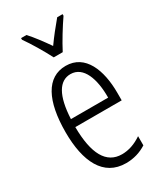

<svg xmlns="http://www.w3.org/2000/svg" viewBox="-194 -840 788 925"><g transform="rotate(-30 199.5 -377.5)"><path d="M176 -606H226C250 -653 288 -714 317 -756V-765H287C253 -724 231 -697 201 -655C174 -694 142 -737 116 -765H86V-756C114 -717 152 -653 176 -606ZM205 -542C98 -542 45 -438 45 -265C45 -102 98 10 224 10C267 10 305 -2 338 -23V-74C301 -49 265 -37 228 -37C141 -37 99 -115 98 -263H356V-305C356 -432 313 -542 205 -542ZM205 -496C277 -496 307 -410 306 -307H99C105 -435 143 -496 205 -496Z"/></g></svg>

Font: Noto Sans Myanmar UI ExtraCondensed Light
Style: Regular
Weight: 300
Width: 2
Designer: Monotype Design Team
Foundry: Monotype Imaging Inc.
Version: Version 2.103